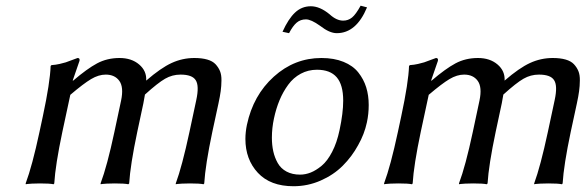

<svg xmlns="http://www.w3.org/2000/svg" viewBox="-20 -642 2059 672"><path d="M643.1 -180.2 667 -292Q677.7 -341.8 665 -361.3Q652.8 -380.9 611.8 -380.9Q583 -380.9 557.9 -366.5Q532.7 -352.1 487.3 -311Q485.8 -300.8 481.9 -280.8L460.4 -180.2Q436 -64.5 432.1 0L429.2 2.9Q416 0 381.8 0Q366.2 0 354 0.7Q341.8 1.5 336.9 2L332.5 2.9L332 0Q355 -61 380.4 -180.2L403.8 -290Q413.6 -336.9 397.7 -358.9Q381.8 -380.9 350.1 -380.9Q325.2 -380.9 298.8 -365.2Q272.5 -349.6 226.1 -310.1L198.2 -180.2Q173.8 -64.5 169.9 0L167.5 2.9Q154.3 0 120.1 0Q104.5 0 92 0.7Q79.6 1.5 75.2 2L70.3 2.9L69.8 0Q92.8 -61.5 118.2 -180.2L129.9 -234.9Q155.3 -353.5 157.2 -411.1L160.2 -414.1Q174.8 -415 188.7 -418.2Q202.6 -421.4 210.2 -423.8Q217.8 -426.3 232.2 -431.9Q246.6 -437.5 251.5 -439Q260.3 -439 258.3 -429.2L234.4 -359.9H236.3Q284.7 -401.4 319.8 -420.2Q355 -439 398.4 -439Q440.4 -439 467 -416.3Q493.7 -393.6 491.7 -359.9Q543 -404.3 580.8 -421.6Q618.7 -439 660.2 -439Q686.5 -439 705.3 -433.6Q724.1 -428.2 734.4 -417.2Q744.6 -406.2 750 -393.1Q755.4 -379.9 755.1 -360.4Q754.9 -340.8 752.4 -322.8Q750 -304.7 744.6 -279.8L723.1 -180.2Q698.7 -64.5 694.8 0L692.4 2.9Q679.2 0 645 0Q629.4 0 616.9 0.7Q604.5 1.5 599.6 2L595.2 2.9V0Q617.2 -59.6 643.1 -180.2Z M1181.2 -569.8Q1198.7 -569.8 1212.2 -580.8Q1225.6 -591.8 1242.2 -622.1L1264.6 -616.2Q1227.1 -525.9 1158.7 -525.9Q1133.3 -525.9 1100.1 -551.8Q1068.8 -574.2 1050.8 -574.2Q1031.7 -574.2 1018.3 -562.7Q1004.9 -551.3 991.7 -525.9L968.8 -530.8Q989.3 -576.2 1012.7 -598.1Q1036.1 -620.1 1067.9 -620.1Q1099.6 -620.1 1133.8 -591.8Q1157.7 -569.8 1181.2 -569.8ZM844.2 -205.1Q866.2 -308.6 938.5 -373.8Q1010.7 -439 1105 -439Q1149.4 -439 1182.4 -425.5Q1215.3 -412.1 1234.1 -388.4Q1252.9 -364.7 1261.7 -336.4Q1270.5 -308.1 1270.5 -274.4Q1270.5 -243.2 1264.2 -213.9Q1255.4 -172.4 1233.4 -133.8Q1211.9 -94.2 1179.7 -62Q1147.5 -29.8 1102.3 -10Q1057.1 9.8 1007.3 9.8Q926.3 9.8 882.6 -37.1Q838.9 -84 838.9 -155.8Q838.9 -179.2 844.2 -205.1ZM1089.4 -397.9Q1058.6 -397.9 1032.7 -384Q1006.8 -370.1 988.8 -345.5Q970.7 -320.8 958.5 -291.5Q946.3 -262.2 939 -228Q931.6 -193.8 931.6 -160.2Q931.6 -134.3 936.5 -112.3Q941.4 -90.3 952.1 -71.3Q962.9 -52.2 982.9 -41.5Q1002.9 -30.8 1030.3 -30.8Q1048.8 -30.8 1067.4 -38.1Q1085.9 -45.4 1106 -62Q1126 -78.6 1142.6 -110.8Q1159.2 -142.6 1168.5 -187Q1181.2 -246.6 1181.2 -289.6Q1181.2 -345.2 1158.4 -371.6Q1135.7 -397.9 1089.4 -397.9Z M1897.5 -180.2 1921.4 -292Q1932.1 -341.8 1919.4 -361.3Q1907.2 -380.9 1866.2 -380.9Q1837.4 -380.9 1812.3 -366.5Q1787.1 -352.1 1741.7 -311Q1740.2 -300.8 1736.3 -280.8L1714.8 -180.2Q1690.4 -64.5 1686.5 0L1683.6 2.9Q1670.4 0 1636.2 0Q1620.6 0 1608.4 0.7Q1596.2 1.5 1591.3 2L1586.9 2.9L1586.4 0Q1609.4 -61 1634.8 -180.2L1658.2 -290Q1668 -336.9 1652.1 -358.9Q1636.2 -380.9 1604.5 -380.9Q1579.6 -380.9 1553.2 -365.2Q1526.9 -349.6 1480.5 -310.1L1452.6 -180.2Q1428.2 -64.5 1424.3 0L1421.9 2.9Q1408.7 0 1374.5 0Q1358.9 0 1346.4 0.7Q1334 1.5 1329.6 2L1324.7 2.9L1324.2 0Q1347.2 -61.5 1372.6 -180.2L1384.3 -234.9Q1409.7 -353.5 1411.6 -411.1L1414.6 -414.1Q1429.2 -415 1443.1 -418.2Q1457 -421.4 1464.6 -423.8Q1472.2 -426.3 1486.6 -431.9Q1501 -437.5 1505.9 -439Q1514.6 -439 1512.7 -429.2L1488.8 -359.9H1490.7Q1539.1 -401.4 1574.2 -420.2Q1609.4 -439 1652.8 -439Q1694.8 -439 1721.4 -416.3Q1748 -393.6 1746.1 -359.9Q1797.4 -404.3 1835.2 -421.6Q1873 -439 1914.6 -439Q1940.9 -439 1959.7 -433.6Q1978.5 -428.2 1988.8 -417.2Q1999 -406.2 2004.4 -393.1Q2009.8 -379.9 2009.5 -360.4Q2009.3 -340.8 2006.8 -322.8Q2004.4 -304.7 1999 -279.8L1977.5 -180.2Q1953.1 -64.5 1949.2 0L1946.8 2.9Q1933.6 0 1899.4 0Q1883.8 0 1871.3 0.7Q1858.9 1.5 1854 2L1849.6 2.9V0Q1871.6 -59.6 1897.5 -180.2Z"/></svg>

Font: Linux Biolinum G
Style: Italic
Weight: 400
Italic angle: -12°
Designer: Philipp H. Poll
Foundry: Philipp H. Poll
Version: Version 0.5.1